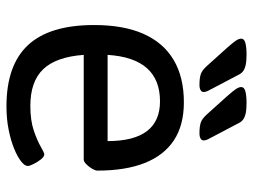

<svg xmlns="http://www.w3.org/2000/svg" viewBox="-112 -646 764 579"><g transform="rotate(90 269.5 -356.0)"><path d="M300 6Q176 6 115.5 -59Q55 -124 55 -258Q55 -347 81.5 -407Q108 -467 160 -498Q212 -529 288 -529Q357 -529 402.5 -499Q448 -469 471 -411Q494 -353 494 -268Q494 -262 488.5 -252.5Q483 -243 475 -235Q467 -227 461 -227H145Q151 -144 188 -105Q225 -66 299 -66Q343 -66 373.5 -76.5Q404 -87 422 -97.5Q440 -108 445 -108Q452 -108 460 -98Q468 -88 474 -76Q480 -64 480 -58Q480 -49 466 -38Q452 -27 427.5 -17Q403 -7 370.5 -0.5Q338 6 300 6ZM145 -299H405Q405 -378 375 -417.5Q345 -457 285 -457Q220 -457 185 -417.5Q150 -378 145 -299ZM235 -576Q215 -576 203 -580Q191 -584 177 -600L123 -660Q108 -677 102 -686Q96 -695 96 -702Q96 -711 109 -714.5Q122 -718 144 -718Q165 -718 177 -715Q189 -712 195.5 -706.5Q202 -701 206 -692L246 -616Q251 -607 254 -600.5Q257 -594 257 -589Q257 -583 251.5 -579.5Q246 -576 235 -576ZM381 -576Q361 -576 349 -580Q337 -584 323 -600L269 -660Q254 -677 248 -686Q242 -695 242 -702Q242 -711 255 -714.5Q268 -718 290 -718Q311 -718 323 -715Q335 -712 341.5 -706.5Q348 -701 352 -692L392 -616Q397 -607 400 -600.5Q403 -594 403 -589Q403 -583 397.5 -579.5Q392 -576 381 -576Z"/></g></svg>

Font: Asap
Style: Regular
Weight: 400
Designer: Pablo Cosgaya
Foundry: Omnibus-Type
Version: Version 3.001